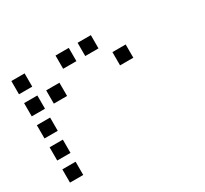

<svg xmlns="http://www.w3.org/2000/svg" viewBox="-102 -627 804 753"><g transform="rotate(-30 300.0 -250.0)"><path d="M21 -480Q20 -480 20 -480Q20 -480 20 -479V-421Q20 -420 20 -420Q20 -420 21 -420H79Q80 -420 80 -420Q80 -420 80 -421V-479Q80 -480 80 -480Q80 -480 79 -480ZM221 -480Q220 -480 220 -480Q220 -480 220 -479V-421Q220 -420 220 -420Q220 -420 221 -420H279Q280 -420 280 -420Q280 -420 280 -421V-479Q280 -480 280 -480Q280 -480 279 -480ZM321 -480Q320 -480 320 -480Q320 -480 320 -479V-421Q320 -420 320 -420Q320 -420 321 -420H379Q380 -420 380 -420Q380 -420 380 -421V-479Q380 -480 380 -480Q380 -480 379 -480ZM21 -380Q20 -380 20 -380Q20 -380 20 -379V-321Q20 -320 20 -320Q20 -320 21 -320H79Q80 -320 80 -320Q80 -320 80 -321V-379Q80 -380 80 -380Q80 -380 79 -380ZM121 -380Q120 -380 120 -380Q120 -380 120 -379V-321Q120 -320 120 -320Q120 -320 121 -320H179Q180 -320 180 -320Q180 -320 180 -321V-379Q180 -380 180 -380Q180 -380 179 -380ZM421 -380Q420 -380 420 -380Q420 -380 420 -379V-321Q420 -320 420 -320Q420 -320 421 -320H479Q480 -320 480 -320Q480 -320 480 -321V-379Q480 -380 480 -380Q480 -380 479 -380ZM21 -280Q20 -280 20 -280Q20 -280 20 -279V-221Q20 -220 20 -220Q20 -220 21 -220H79Q80 -220 80 -220Q80 -220 80 -221V-279Q80 -280 80 -280Q80 -280 79 -280ZM21 -180Q20 -180 20 -180Q20 -180 20 -179V-121Q20 -120 20 -120Q20 -120 21 -120H79Q80 -120 80 -120Q80 -120 80 -121V-179Q80 -180 80 -180Q80 -180 79 -180ZM21 -80Q20 -80 20 -80Q20 -80 20 -79V-21Q20 -20 20 -20Q20 -20 21 -20H79Q80 -20 80 -20Q80 -20 80 -21V-79Q80 -80 80 -80Q80 -80 79 -80Z"/></g></svg>

Font: Doto Medium
Style: Regular
Weight: 500
Monospace: yes
Version: Version 1.000